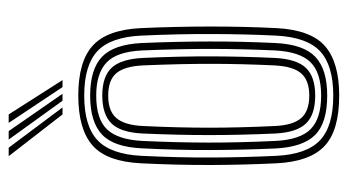

<svg xmlns="http://www.w3.org/2000/svg" viewBox="-204 -608 820 453"><g transform="rotate(-90 206.5 -382.0)"><path d="M207 7.8Q124.2 7.8 87.6 -27.1Q51 -62 47.2 -140.5Q43.5 -217.8 43.2 -295.6Q43 -373.5 47.2 -459.5Q51.2 -541 89.6 -574.4Q128 -607.8 207 -607.8Q287.5 -607.8 325 -573.6Q362.5 -539.5 366.2 -459.2Q369.8 -378.2 369.9 -297.9Q370 -217.5 366.2 -140.5Q362 -58.8 323.5 -25.5Q285 7.8 207 7.8ZM207 -6.2Q278.2 -6.2 311.5 -37.2Q344.8 -68.2 348.5 -141.5Q352 -214.2 352.2 -292.8Q352.5 -371.2 348.5 -458.5Q345.2 -531.5 311.9 -562.6Q278.5 -593.8 207 -593.8Q135.2 -593.8 101.9 -562.6Q68.5 -531.5 64.8 -458.5Q60.5 -369 60.9 -293.4Q61.2 -217.8 64.8 -141.2Q68.2 -69 101.4 -37.6Q134.5 -6.2 207 -6.2ZM207 -20.5Q142.5 -20.5 114 -49.1Q85.5 -77.8 82.2 -142.5Q78.8 -221.2 78.5 -296.4Q78.2 -371.5 82.5 -457.5Q85.5 -524 115.1 -551.9Q144.8 -579.8 207 -579.8Q269 -579.8 298.4 -551.9Q327.8 -524 331 -457.8Q334.5 -375.8 334.6 -299.5Q334.8 -223.2 331 -142.5Q327.8 -76.5 298.4 -48.5Q269 -20.5 207 -20.5ZM207 -34.8Q261 -34.8 285.8 -60Q310.5 -85.2 313.5 -143.8Q317 -219.5 317.1 -294Q317.2 -368.5 313.5 -456.5Q310.8 -516.8 285 -541.1Q259.2 -565.5 207 -565.5Q151.5 -565.5 127.1 -539.8Q102.8 -514 100 -456.2Q96.2 -375.8 96.1 -301.4Q96 -227 100 -143Q102.8 -84.2 127.9 -59.5Q153 -34.8 207 -34.8ZM207 -48.8Q161.8 -48.8 140.9 -70.8Q120 -92.8 117.5 -143.2Q113.8 -225.5 113.8 -299Q113.8 -372.5 117.5 -455.8Q120 -508 141.4 -529.6Q162.8 -551.2 207 -551.2Q252 -551.2 272.6 -529.1Q293.2 -507 295.8 -455.8Q299.8 -366 299.5 -291.6Q299.2 -217.2 295.8 -144.2Q293.2 -92.8 272.4 -70.8Q251.5 -48.8 207 -48.8ZM207 -62.8Q242.8 -62.8 259.4 -81.9Q276 -101 278.2 -145Q281.8 -221.2 281.9 -293.1Q282 -365 278.2 -455Q276.2 -498.2 260 -517.8Q243.8 -537.2 207 -537.2Q170.2 -537.2 153.8 -517.8Q137.2 -498.2 135.2 -455.2Q131.2 -371.5 131.2 -299.5Q131.2 -227.5 135.2 -143.8Q137.2 -101 153.9 -81.9Q170.5 -62.8 207 -62.8ZM162.5 -645 64 -772H84L179 -645ZM194.8 -645 103.2 -772H123.2L211.2 -645ZM227 -645 142.5 -772H162.5L243.5 -645Z"/></g></svg>

Font: Big Shoulders Inline Text Medium
Style: Regular
Weight: 500
Designer: Patric King
Foundry: XO Type Co
Version: Version 1.000